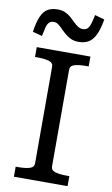

<svg xmlns="http://www.w3.org/2000/svg" viewBox="-101 -986 602 1036"><g transform="rotate(10 199.5 -467.5)"><path d="M153 -91V-620Q153 -642 129 -649Q105 -656 68 -656H53V-710H347V-656H331Q294 -656 270 -649Q246 -642 246 -620V-91Q246 -69 270 -62Q294 -55 331 -55H347V0H53V-55H68Q105 -55 129 -62Q153 -69 153 -91ZM270 -777Q245 -777 227 -785.5Q209 -794 194.5 -806.5Q180 -819 168.5 -831Q157 -843 145.5 -851.5Q134 -860 121 -860Q105 -860 95.5 -851Q86 -842 81 -823Q76 -804 70 -774L18 -788Q26 -842 39.5 -873Q53 -904 75 -917Q97 -930 130 -930Q153 -930 171 -922Q189 -914 202.5 -902Q216 -890 228.5 -877.5Q241 -865 253.5 -857Q266 -849 280 -849Q297 -849 306 -858Q315 -867 321 -886Q327 -905 333 -935L386 -920Q377 -867 362 -835.5Q347 -804 324.5 -790.5Q302 -777 270 -777Z"/></g></svg>

Font: Roboto Serif
Style: Regular
Weight: 400
Designer: Greg Gazdowicz
Foundry: Commercial Type
Version: Version 1.008